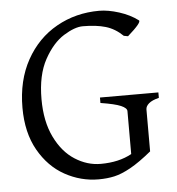

<svg xmlns="http://www.w3.org/2000/svg" viewBox="-49 -676 680 737"><g transform="rotate(-5 291.5 -307.5)"><path d="M445.8 -525.9Q415.5 -555.2 379.6 -565.7Q343.8 -576.2 292 -576.2Q261.2 -576.2 218.3 -549.6Q175.3 -522.9 142.6 -463.4Q109.9 -403.8 109.9 -311Q109.9 -225.1 139.4 -164.6Q168.9 -104 216.1 -74Q263.2 -43.9 314.9 -43.9Q385.3 -43.9 434.6 -71.3V-236.8Q434.6 -248.5 412.1 -258.3Q389.6 -268.1 334 -276.9V-297.9H559.1V-276.9Q532.7 -270.5 520.3 -259.8Q507.8 -249 507.8 -236.8V-75.2Q461.4 -37.1 426.3 -17.6Q391.1 2 363 8.3Q335 14.6 301.8 14.6Q233.4 14.6 172.1 -19.3Q110.8 -53.2 72.5 -120.8Q34.2 -188.5 34.2 -284.2Q34.2 -389.6 77.6 -468Q121.1 -546.4 195.3 -588.1Q269.5 -629.9 359.9 -629.9Q394 -629.9 436.3 -616.5Q478.5 -603 508.8 -580.1Q518.6 -572.8 461.9 -522.9Z"/></g></svg>

Font: David Libre
Style: Regular
Weight: 400
Version: Version 1.000